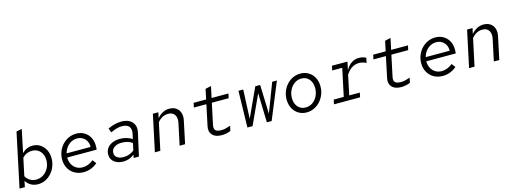

<svg xmlns="http://www.w3.org/2000/svg" viewBox="-9 -1603 6617 2479"><g transform="rotate(-15 3300.0 -363.5)"><path d="M286 8Q234 8 193 -15Q152 -38 126 -80L109 0H38L191 -722L265 -737L201 -431Q230 -461 266 -476.5Q302 -492 344 -492Q400 -492 444 -463Q488 -434 513.5 -384.5Q539 -335 539 -271Q539 -214 519 -163.5Q499 -113 464.5 -74.5Q430 -36 384 -14Q338 8 286 8ZM139 -139Q157 -102 195 -79Q233 -56 277 -56Q331 -56 374 -84Q417 -112 442.5 -159.5Q468 -207 468 -265Q468 -339 426.5 -384.5Q385 -430 318 -430Q243 -430 189 -374Z M894 10Q829 10 777 -19Q725 -48 695.5 -100Q666 -152 666 -219Q666 -276 686 -326Q706 -376 742 -414.5Q778 -453 825.5 -474.5Q873 -496 927 -496Q987 -496 1033.5 -468.5Q1080 -441 1106.5 -392.5Q1133 -344 1133 -281Q1133 -268 1132.5 -255Q1132 -242 1130 -228H736Q736 -177 757 -137.5Q778 -98 814.5 -76Q851 -54 897 -54Q935 -54 970 -67Q1005 -80 1043 -110L1080 -60Q1044 -28 996 -9Q948 10 894 10ZM743 -282H1063Q1065 -326 1046.5 -360Q1028 -394 996 -413.5Q964 -433 922 -433Q879 -433 842.5 -413.5Q806 -394 780.5 -360Q755 -326 743 -282Z M1425 10Q1350 10 1303.5 -27.5Q1257 -65 1257 -126Q1257 -174 1281.5 -209.5Q1306 -245 1350.5 -265Q1395 -285 1454 -285Q1500 -285 1542.5 -273Q1585 -261 1616 -238L1630 -299Q1645 -367 1617 -401.5Q1589 -436 1519 -436Q1487 -436 1450.5 -425.5Q1414 -415 1370 -395L1349 -451Q1396 -474 1440.5 -485Q1485 -496 1531 -496Q1594 -496 1636.5 -472Q1679 -448 1697 -405Q1715 -362 1702 -305L1634 0H1563L1572 -42Q1537 -15 1500.5 -2.5Q1464 10 1425 10ZM1326 -131Q1326 -91 1357 -68Q1388 -45 1443 -45Q1482 -45 1516.5 -57Q1551 -69 1584 -94L1605 -189Q1577 -211 1541.5 -221Q1506 -231 1461 -231Q1401 -231 1363.5 -203.5Q1326 -176 1326 -131Z M1847 0 1951 -488H2024L2008 -413Q2043 -454 2083.5 -475Q2124 -496 2170 -496Q2225 -496 2261.5 -471Q2298 -446 2312.5 -401.5Q2327 -357 2314 -298L2251 0H2178L2239 -287Q2253 -355 2226 -395.5Q2199 -436 2140 -436Q2057 -436 1997 -361L1920 0Z M2741 10Q2656 10 2616 -33.5Q2576 -77 2591 -148L2650 -428H2483L2496 -488H2663L2691 -622L2768 -639L2736 -488H2961L2948 -428H2723L2663 -145Q2653 -96 2675 -75Q2697 -54 2752 -54Q2780 -54 2808.5 -60.5Q2837 -67 2874 -80L2860 -14Q2831 -2 2800.5 4Q2770 10 2741 10Z M3084 0 3095 -488H3159L3142 -101L3320 -488H3385L3398 -101L3546 -488H3609L3408 0H3344L3333 -392L3153 0Z M3876 10Q3814.8 10 3767.2 -19.4Q3719.6 -48.7 3692.8 -100.4Q3666 -152 3666 -218Q3666 -275.1 3686 -325.3Q3705.9 -375.6 3741 -414.3Q3776 -453 3822.7 -474.5Q3869.4 -496 3922 -496Q3985 -496 4032.3 -467Q4079.7 -437.9 4106.3 -386.8Q4133 -335.7 4133 -269Q4133 -211.9 4112.9 -161.7Q4092.7 -111.4 4057.4 -72.7Q4022 -34 3975.3 -12Q3928.6 10 3876 10ZM3880 -55Q3931 -55 3972 -83.5Q4013 -112 4037 -160Q4061 -208 4061 -267Q4061 -340.1 4021.8 -385.6Q3982.7 -431 3919 -431Q3869.1 -431 3827.6 -402Q3786 -373 3761.5 -324.7Q3737 -276.4 3737 -217Q3737 -145 3776.4 -100Q3815.9 -55 3880 -55Z M4241 0 4254 -60H4388L4466 -428H4332L4345 -488H4552L4529 -378Q4559 -434 4603.5 -465Q4648 -496 4707 -496Q4729 -496 4753.5 -490.5Q4778 -485 4800 -473L4786 -406Q4767 -417 4750.5 -422.5Q4734 -428 4719.5 -430Q4705 -432 4692 -432Q4636 -432 4592.5 -403.5Q4549 -375 4516 -321L4461 -60H4603L4590 0Z M5141 10Q5056 10 5016 -33.5Q4976 -77 4991 -148L5050 -428H4883L4896 -488H5063L5091 -622L5168 -639L5136 -488H5361L5348 -428H5123L5063 -145Q5053 -96 5075 -75Q5097 -54 5152 -54Q5180 -54 5208.5 -60.5Q5237 -67 5274 -80L5260 -14Q5231 -2 5200.5 4Q5170 10 5141 10Z M5694 10Q5629 10 5577 -19Q5525 -48 5495.5 -100Q5466 -152 5466 -219Q5466 -276 5486 -326Q5506 -376 5542 -414.5Q5578 -453 5625.5 -474.5Q5673 -496 5727 -496Q5787 -496 5833.5 -468.5Q5880 -441 5906.5 -392.5Q5933 -344 5933 -281Q5933 -268 5932.5 -255Q5932 -242 5930 -228H5536Q5536 -177 5557 -137.5Q5578 -98 5614.5 -76Q5651 -54 5697 -54Q5735 -54 5770 -67Q5805 -80 5843 -110L5880 -60Q5844 -28 5796 -9Q5748 10 5694 10ZM5543 -282H5863Q5865 -326 5846.5 -360Q5828 -394 5796 -413.5Q5764 -433 5722 -433Q5679 -433 5642.5 -413.5Q5606 -394 5580.5 -360Q5555 -326 5543 -282Z M6047 0 6151 -488H6224L6208 -413Q6243 -454 6283.5 -475Q6324 -496 6370 -496Q6425 -496 6461.5 -471Q6498 -446 6512.5 -401.5Q6527 -357 6514 -298L6451 0H6378L6439 -287Q6453 -355 6426 -395.5Q6399 -436 6340 -436Q6257 -436 6197 -361L6120 0Z"/></g></svg>

Font: Red Hat Mono
Style: Italic
Weight: 300
Italic angle: -12°
Monospace: yes
Designer: Pentagram, MCKL
Foundry: Pentagram, MCKL
Version: Version 1.023